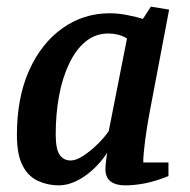

<svg xmlns="http://www.w3.org/2000/svg" viewBox="-20 -550 572 579"><path d="M157 9Q124 9 94.5 -4.5Q65 -18 48 -51Q31 -84 31 -143Q31 -256 68 -338Q105 -420 168.5 -465Q232 -510 311 -510Q337 -510 366.5 -504Q396 -498 411 -493L435 -530L490 -521L431 -210Q423 -168 417.5 -125.5Q412 -83 412 -60H488V-19Q448 -3 416.5 3Q385 9 358 9Q329 9 313.5 -3Q298 -15 298 -39Q298 -43 298.5 -51.5Q299 -60 300.5 -70.5Q302 -81 303 -89Q284 -60 259 -37.5Q234 -15 208 -3Q182 9 157 9ZM193 -66Q210 -66 232.5 -81Q255 -96 276 -117Q297 -138 308 -155L363 -434Q350 -442 335.5 -445.5Q321 -449 307 -449Q268 -449 238.5 -425Q209 -401 188.5 -358Q168 -315 158 -260.5Q148 -206 148 -145Q148 -100 160 -83Q172 -66 193 -66Z"/></svg>

Font: Manuale SemiBold
Style: Italic
Weight: 600
Italic angle: -11°
Designer: Eduardo Tunni / Pablo Cosgaya
Foundry: Eduardo Tunni / Pablo Cosgaya
Version: Version 1.002